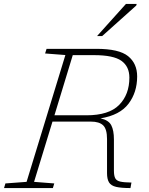

<svg xmlns="http://www.w3.org/2000/svg" viewBox="-48 -955 758 975"><path d="M125 -31.5 227.5 -23.5 220.5 0H-27.5L-20.5 -23.5L87 -31.5L284 -675.5L181 -683.5L188.5 -707H441.5Q556.5 -707 602.5 -669.8Q648.5 -632.5 648.5 -567Q648.5 -486 604.5 -428Q560.5 -370 462.5 -354Q503.5 -345 517 -319Q530.5 -293 530.5 -247V-88.5Q530.5 -62.5 537.2 -49.8Q544 -37 563 -32.8Q582 -28.5 619.5 -28L614.5 0Q567.5 0 541.8 -6Q516 -12 505.8 -28.5Q495.5 -45 495.5 -76V-249Q495.5 -299.5 475.8 -318.5Q456 -337.5 413.5 -337.5H218.5ZM391 -369.5Q505 -369.5 557 -422.2Q609 -475 609 -561Q609 -617 568.8 -646Q528.5 -675 429 -675H321.5L228.5 -369.5ZM445 -772 591.5 -935H646L644 -927L471 -772Z"/></svg>

Font: Newsreader Caption ExtraLight
Style: Italic
Weight: 275
Italic angle: -17°
Designer: Hugues Gentile
Foundry: Production Type
Version: Version 1.001